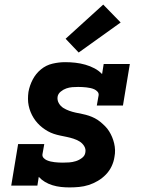

<svg xmlns="http://www.w3.org/2000/svg" viewBox="-20 -809 640 837"><path d="M283 8Q264 8 245.5 6Q227 4 209 -1.5Q191 -7 176 -16Q161 -25 149 -38L143 0H29L59 -181H173L165 -136Q164 -127 170 -120.5Q176 -114 184 -110.5Q192 -107 200.5 -105Q209 -103 218 -102Q227 -101 236 -100.5Q245 -100 254 -100Q268 -100 282 -101Q296 -102 310.5 -106.5Q325 -111 337.5 -120.5Q350 -130 352 -144Q352 -144 352 -144Q352 -144 352 -144Q355 -159 347 -172Q339 -185 326.5 -192.5Q314 -200 300 -204.5Q286 -209 271.5 -212Q257 -215 242.5 -218Q228 -221 214.5 -225.5Q201 -230 188.5 -237Q176 -244 164.5 -253Q153 -262 143.5 -272.5Q134 -283 126.5 -295Q119 -307 113.5 -320.5Q108 -334 105 -348.5Q102 -363 102 -378Q102 -393 104 -408Q109 -436 122.5 -462Q136 -488 158.5 -506.5Q181 -525 209 -531.5Q237 -538 264 -538Q287 -538 309 -535.5Q331 -533 352 -527Q373 -521 392 -511Q411 -501 425 -486L432 -530H546L516 -349H402L410 -394Q411 -403 405 -409.5Q399 -416 391.5 -419.5Q384 -423 375 -425Q366 -427 357 -428Q348 -429 339 -429.5Q330 -430 321 -430Q308 -430 295 -429Q282 -428 269 -423.5Q256 -419 244.5 -409.5Q233 -400 231 -387Q229 -372 236.5 -359Q244 -346 256 -338.5Q268 -331 282 -326Q296 -321 310 -318Q324 -315 339 -312Q354 -309 367.5 -304.5Q381 -300 393.5 -293.5Q406 -287 417 -278Q428 -269 438 -259Q448 -249 455.5 -237Q463 -225 468.5 -212Q474 -199 477.5 -184.5Q481 -170 481.5 -155Q482 -140 479 -125Q476 -104 466.5 -84Q457 -64 441.5 -48Q426 -32 406.5 -20.5Q387 -9 366.5 -2.5Q346 4 325 6Q304 8 283 8ZM323 -580 266 -640 430 -789 506 -711Z"/></svg>

Font: Iosevka Slab XBdExObl
Style: Regular
Weight: 800
Width: 7
Italic angle: -9°
Monospace: yes
Designer: Belleve Invis
Foundry: Belleve Invis
Version: Version 11.1.0; ttfautohint (v1.8.3)